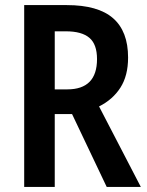

<svg xmlns="http://www.w3.org/2000/svg" viewBox="-20 -734 579 754"><path d="M242 -714Q365 -714 424 -662.5Q483 -611 483 -508Q483 -437 453 -390Q423 -343 369 -316L533 0H399L263 -286H195V0H75V-714ZM239 -611H195V-383H244Q361 -383 361 -502Q361 -560 331 -585.5Q301 -611 239 -611Z"/></svg>

Font: Noto Sans Condensed SemiBold
Style: Regular
Weight: 600
Width: 3
Designer: Monotype Design Team
Foundry: Monotype Imaging Inc.
Version: Version 2.013; ttfautohint (v1.8.4.7-5d5b)